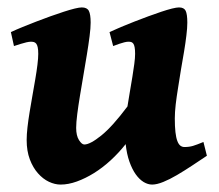

<svg xmlns="http://www.w3.org/2000/svg" viewBox="-20 -477 590 517"><path d="M537.1 -57.6Q517.6 -44.4 496.8 -30.8Q476.1 -17.1 456.5 -5.6Q437 5.9 419.7 12.9Q402.3 20 389.6 20Q378.4 20 366.9 13.2Q355.5 6.3 345.7 -7.3Q335.9 -21 328.6 -41.5Q321.3 -62 318.4 -88.9Q299.8 -65.4 278.1 -45.4Q256.3 -25.4 233.2 -11Q210 3.4 187 11.7Q164.1 20 143.1 20Q127.9 20 111.8 12.5Q95.7 4.9 82.3 -10.3Q68.8 -25.4 60.3 -47.9Q51.8 -70.3 51.8 -100.1Q51.8 -114.7 54 -134.3Q56.2 -153.8 59.8 -175.5Q63.5 -197.3 67.4 -220Q71.3 -242.7 75 -263.7Q78.6 -284.7 80.8 -302.5Q83 -320.3 83 -332Q83 -343.3 81.5 -349.9Q80.1 -356.4 77.4 -359.6Q74.7 -362.8 71 -363.8Q67.4 -364.7 63 -364.7Q58.6 -364.7 51 -363Q43.5 -361.3 36.1 -358.9Q27.3 -356.4 17.6 -353L9.3 -390.6Q22.9 -397 40.8 -404.3Q58.6 -411.6 77.6 -418.9Q96.7 -426.3 115.7 -433.1Q134.8 -439.9 151.4 -445.3Q168 -450.7 180.9 -453.9Q193.8 -457 200.2 -457Q214.4 -457 219.2 -447.8Q224.1 -438.5 224.1 -416Q224.1 -401.9 221.2 -379.2Q218.3 -356.4 213.9 -329.8Q209.5 -303.2 204.6 -274.4Q199.7 -245.6 195.3 -219Q190.9 -192.4 188 -169.7Q185.1 -147 185.1 -132.8Q185.1 -111.8 192.6 -99.9Q200.2 -87.9 207 -87.9Q222.7 -87.9 252.7 -112.1Q282.7 -136.2 323.2 -190.4Q326.2 -210 329.8 -230.5Q333.5 -251 336.4 -269.8Q339.4 -288.6 341.6 -304.7Q343.8 -320.8 343.8 -332Q343.8 -343.3 342.5 -349.9Q341.3 -356.4 338.9 -359.6Q336.4 -362.8 333.3 -363.8Q330.1 -364.7 325.7 -364.7Q321.3 -364.7 314.5 -363Q307.6 -361.3 300.8 -358.9Q293 -356.4 284.7 -353L274.9 -390.6Q288.6 -397 305.9 -404.3Q323.2 -411.6 342 -418.9Q360.8 -426.3 379.4 -433.1Q397.9 -439.9 414.1 -445.3Q430.2 -450.7 442.9 -453.9Q455.6 -457 461.9 -457Q475.6 -457 480 -447.8Q484.4 -438.5 484.4 -416Q484.4 -401.9 481.9 -381.6Q479.5 -361.3 475.6 -337.9L467.3 -289.6Q463.4 -264.6 459.5 -240.7Q455.6 -216.8 453.1 -195.6Q450.7 -174.3 450.7 -158.2Q450.7 -136.2 452.4 -121.3Q454.1 -106.4 457.5 -97.4Q460.9 -88.4 465.8 -84.7Q470.7 -81.1 476.6 -81.1Q489.3 -81.1 499.8 -84.2Q510.3 -87.4 527.8 -94.7Z"/></svg>

Font: Gentium Book Basic
Style: Bold Italic
Weight: 700
Italic angle: -8°
Designer: J. Victor Gaultney and Annie Olsen
Foundry: SIL International
Version: Version 1.102; 2013; Maintenance release